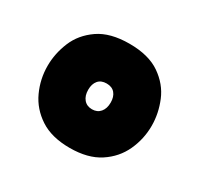

<svg xmlns="http://www.w3.org/2000/svg" viewBox="-92 -823 631 607"><g transform="rotate(30 223.0 -520.0)"><path d="M223 -330Q157 -330 115 -357.5Q73 -385 53 -428.5Q33 -472 33 -520Q33 -565 51 -608.5Q69 -652 111 -681Q153 -710 223 -710Q293 -710 335 -681Q377 -652 395 -608.5Q413 -565 413 -520Q413 -472 393 -428.5Q373 -385 331 -357.5Q289 -330 223 -330ZM223 -471Q242 -471 253 -484Q264 -497 264 -519Q264 -540 253.5 -552.5Q243 -565 223 -565Q203 -565 192.5 -552.5Q182 -540 182 -519Q182 -497 193 -484Q204 -471 223 -471Z"/></g></svg>

Font: Georama Expanded Black
Style: Regular
Weight: 900
Width: 7
Designer: Jean-Baptiste Levee
Foundry: Production Type
Version: Version 1.000